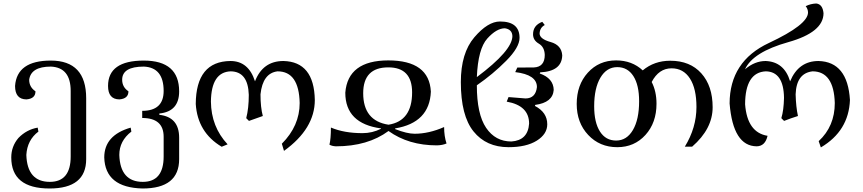

<svg xmlns="http://www.w3.org/2000/svg" viewBox="-20 -825 4892 1089"><path d="M261.2 244.1Q43.9 244.1 43.9 67.9Q43.9 5.4 84.5 -42.5Q130.9 -90.3 193.8 -101.1L197.8 -78.6Q134.3 -30.8 129.4 53.7Q134.3 206.5 262.7 206.5Q380.9 206.5 380.9 62.5V-309.1Q380.9 -442.4 268.6 -447.3Q155.3 -447.3 145.5 -372.6Q145.5 -331.1 181.2 -307.1Q181.2 -265.1 129.4 -261.2Q65.4 -262.2 65.4 -337.4Q75.7 -481.4 268.1 -481.4Q468.8 -481.4 468.8 -267.6V77.6Q468.8 244.1 261.2 244.1Z M788.6 244.1Q576.2 239.3 571.3 67.9Q571.3 -58.1 721.2 -101.1L725.1 -78.6Q656.7 -25.9 656.7 53.7Q661.6 206.5 790 206.5Q908.2 206.5 908.2 62.5V-49.3Q908.2 -155.8 786.6 -155.8V-196.3Q908.2 -196.3 908.2 -309.1Q908.2 -442.4 795.9 -447.3Q672.9 -447.3 672.9 -372.6Q672.9 -331.1 708.5 -307.1Q708.5 -265.1 656.7 -261.2Q592.8 -262.2 592.8 -337.4Q592.8 -481.4 795.4 -481.4Q996.1 -481.4 996.1 -306.6Q996.1 -192.4 883.8 -181.2V-173.8Q996.1 -161.1 996.1 -43.9V77.6Q996.1 244.1 788.6 244.1Z M1590.8 30.8 1578.6 -9.8Q1679.7 -111.3 1679.7 -240.7Q1675.8 -420.4 1554.2 -420.4Q1470.2 -410.2 1457.5 -290Q1457.5 -215.8 1470.7 -167L1392.1 -139.2L1376.5 -154.8Q1391.1 -210.4 1391.1 -287.1Q1387.2 -418.9 1288.6 -420.4Q1178.2 -416.5 1176.3 -249Q1177.7 -106 1271 -6.3L1237.3 7.3Q1100.6 -74.2 1090.3 -235.4Q1091.8 -477.1 1287.1 -479Q1389.6 -479 1426.3 -363.8Q1470.7 -479 1587.4 -479Q1761.7 -475.1 1765.6 -257.8Q1765.6 -95.2 1590.8 30.8Z M1885.3 4.9Q1862.8 3.9 1848.6 -4.4Q1856.9 -38.1 1856.9 -101.6Q1931.6 -69.8 2036.1 -69.8Q2091.8 -69.8 2141.1 -94.7V-96.7Q1938.5 -124 1938.5 -299.3Q1953.1 -481.9 2182.1 -482.4Q2414.6 -482.4 2423.8 -305.2Q2416.5 -128.9 2221.2 -96.7V-92.8Q2288.6 -66.4 2331.5 -66.4Q2412.6 -66.4 2499 -104.5Q2499 -52.2 2512.7 -11.2Q2489.3 -1 2457.5 -0.5Q2297.4 -0.5 2183.6 -82Q2065.9 4.9 1885.3 4.9ZM2183.6 -117.7Q2317.4 -138.7 2317.4 -300.8Q2317.4 -442.9 2182.6 -442.9Q2040 -442.9 2040 -296.4Q2040 -139.6 2183.6 -117.7Z M2864.3 9.8Q2737.8 9.8 2665.8 -79.6Q2593.8 -168.9 2593.8 -359.4Q2593.8 -523.9 2670.4 -613.5Q2747.1 -703.1 2815.9 -703.1Q2926.8 -703.1 2926.8 -610.4Q2926.8 -556.6 2851.1 -480.2Q2775.4 -403.8 2684.6 -341.3Q2684.6 -177.7 2737.1 -100.1Q2789.6 -22.5 2880.4 -22.5Q2974.6 -28.8 2981 -124Q2981 -226.1 2854 -248.5L2864.3 -274.4L2960.9 -266.6Q3018.1 -267.1 3025.4 -331.1Q3025.4 -401.4 2902.3 -416L2914.1 -441.9L3007.3 -442.4Q3069.8 -444.8 3069.8 -513.7Q3068.4 -558.6 3035.9 -577.6Q3003.4 -596.7 3003.4 -630.4Q3003.4 -681.6 3055.7 -701.2L3069.8 -683.1Q3042.5 -668.5 3040.5 -635.7Q3040.5 -604 3102.8 -586.7Q3165 -569.3 3168.9 -511.2Q3167 -420.4 3043.9 -414.6L3041.5 -408.2Q3119.1 -380.9 3120.6 -314.9Q3115.2 -243.2 3015.6 -230L3014.2 -224.1Q3084 -187.5 3084 -120.1Q3084 -64.5 3024.7 -27.3Q2965.3 9.8 2864.3 9.8ZM2684.6 -387.7Q2886.2 -538.6 2886.2 -620.6Q2884.8 -658.2 2843.8 -664.6Q2796.4 -664.6 2743.9 -606.4Q2691.4 -548.3 2684.6 -387.7Z M3474.6 -27.8Q3534.7 -27.8 3569.8 -87.6Q3605 -147.5 3605 -250.5Q3605 -342.8 3572.3 -393.6Q3539.6 -444.3 3481 -444.3Q3420.9 -444.3 3385.5 -384.5Q3350.1 -324.7 3350.1 -222.2Q3350.1 -130.4 3382.8 -79.1Q3415.5 -27.8 3474.6 -27.8ZM3481 9.8Q3381.3 9.8 3316.2 -59.6Q3251 -128.9 3251 -235.4Q3251 -343.3 3314 -412.8Q3377 -482.4 3474.6 -482.4Q3564.5 -482.4 3625.5 -425.8Q3690.9 -480.5 3781.7 -480.5Q3894 -480.5 3958 -408.9Q4022 -337.4 4022 -216.8Q4022 -94.2 3905.8 6.8H3864.3Q3930.2 -100.6 3930.2 -218.3Q3930.2 -322.3 3893.1 -379.9Q3856 -437.5 3789.1 -437.5Q3716.8 -437.5 3676.3 -359.9Q3703.6 -306.6 3703.6 -236.8Q3703.6 -128.9 3640.9 -59.6Q3578.1 9.8 3481 9.8Z M4635.7 11.2 4623.5 -24.4Q4714.8 -108.9 4714.8 -240.7Q4709.5 -419.4 4589.4 -420.4Q4497.1 -410.6 4492.7 -290Q4494.6 -218.3 4505.9 -167Q4463.4 -153.8 4427.2 -139.2L4411.6 -154.8Q4425.3 -199.2 4426.8 -270Q4424.8 -418.5 4323.7 -420.4Q4207 -415 4206.1 -233.4Q4218.3 -73.2 4333.5 -54.7Q4320.3 3.9 4272 4.9Q4137.7 3.9 4118.2 -238.3Q4118.7 -477.1 4340.8 -581.1Q4563 -685.1 4563 -754.4Q4562.5 -774.4 4549.8 -790Q4576.7 -803.7 4609.4 -805.2Q4646 -801.3 4650.9 -750Q4650.9 -642.1 4450.7 -585.9Q4250.5 -529.8 4205.6 -432.1Q4261.2 -479 4322.3 -479Q4427.7 -475.1 4461.4 -363.8Q4509.3 -479 4622.6 -479Q4787.6 -474.6 4800.8 -257.8Q4793.9 -82 4635.7 11.2Z"/></svg>

Font: Kelvinch
Style: Regular
Weight: 400
Designer: Paul James MIller
Foundry: High-Logic / Made with FontCreator
Version: Version 3.30 September 23, 2016